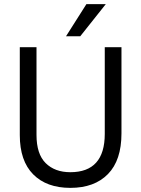

<svg xmlns="http://www.w3.org/2000/svg" viewBox="-20 -903 685 931"><path d="M569 -256Q569 -126 503.5 -59Q438 8 321 8Q206 8 141 -57.5Q76 -123 76 -248V-674H157V-249Q157 -156 201.5 -112Q246 -68 321 -68Q488 -68 488 -254V-674H569ZM369 -727H300L399 -883H493Z"/></svg>

Font: Hind Siliguri
Style: Regular
Weight: 400
Designer: Jyotish Sonowal
Foundry: Indian Type Foundry
Version: Version 1.000;PS 1.0;hotconv 1.0.86;makeotf.lib2.5.63406; tt